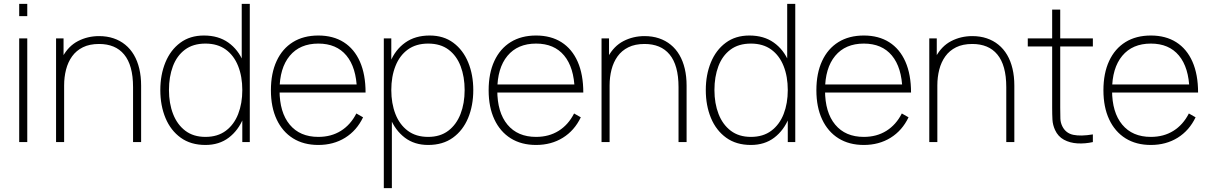

<svg xmlns="http://www.w3.org/2000/svg" viewBox="-20 -740 6300 1000"><path d="M122 -656H80V-720H122ZM122 0H80V-540H122Z M715 0H673V-286Q673 -344 661.2 -386.2Q649.5 -428.5 626.5 -456.2Q603.5 -484 570.8 -497.5Q538 -511 496 -511Q446.5 -511 411.8 -493.8Q377 -476.5 355.5 -446.5Q334 -416.5 324 -377.5Q314 -338.5 314 -295L275 -294Q275 -386.5 305.5 -443.2Q336 -500 386.2 -526Q436.5 -552 496 -552Q537 -552 571.2 -540.5Q605.5 -529 632.2 -507.2Q659 -485.5 677.5 -454Q696 -422.5 705.5 -382.2Q715 -342 715 -294ZM314 0H272V-540H311V-430H314Z M1050 15Q973.5 15 921.2 -22.8Q869 -60.5 842 -125.2Q815 -190 815 -271Q815 -350.5 841.5 -415Q868 -479.5 918.8 -517.2Q969.5 -555 1042 -555Q1117.5 -555 1169.2 -518.2Q1221 -481.5 1247.5 -417.2Q1274 -353 1274 -271Q1274 -190.5 1247.8 -125.8Q1221.5 -61 1171.5 -23Q1121.5 15 1050 15ZM1050 -27Q1113.5 -27 1156.2 -59Q1199 -91 1220.5 -146.2Q1242 -201.5 1242 -271Q1242 -341.5 1220.2 -396.2Q1198.5 -451 1155.8 -482Q1113 -513 1050 -513Q985.5 -513 943.2 -481.2Q901 -449.5 880.5 -394.8Q860 -340 860 -271Q860 -201.5 881.5 -146.2Q903 -91 945.2 -59Q987.5 -27 1050 -27ZM1281 0H1242V-425H1239V-720H1281Z M1638 15Q1561.5 15 1506.2 -19.5Q1451 -54 1421 -118Q1391 -182 1391 -270Q1391 -358.5 1420.8 -422.5Q1450.5 -486.5 1505.8 -520.8Q1561 -555 1638 -555Q1715.5 -555 1770.5 -520Q1825.5 -485 1854.8 -418.5Q1884 -352 1884 -258H1839V-272Q1836 -388.5 1784.2 -450.8Q1732.5 -513 1638 -513Q1542 -513 1489 -449.2Q1436 -385.5 1436 -270Q1436 -154.5 1489 -90.8Q1542 -27 1638 -27Q1705 -27 1755.5 -58.5Q1806 -90 1836 -149L1871 -129Q1838 -60 1777.5 -22.5Q1717 15 1638 15ZM1858 -258H1418V-300H1858Z M2210 15Q2138.5 15 2088.5 -23Q2038.5 -61 2012.2 -125.8Q1986 -190.5 1986 -271Q1986 -353 2012.5 -417.2Q2039 -481.5 2090.8 -518.2Q2142.5 -555 2218 -555Q2290.5 -555 2341.2 -517.2Q2392 -479.5 2418.5 -415Q2445 -350.5 2445 -271Q2445 -190 2418 -125.2Q2391 -60.5 2338.8 -22.8Q2286.5 15 2210 15ZM2021 240H1979V-540H2018V-115H2021ZM2210 -27Q2272.5 -27 2314.8 -59Q2357 -91 2378.5 -146.2Q2400 -201.5 2400 -271Q2400 -340 2379.2 -394.8Q2358.5 -449.5 2316.5 -481.2Q2274.5 -513 2210 -513Q2147 -513 2104.2 -482Q2061.5 -451 2039.8 -396.2Q2018 -341.5 2018 -271Q2018 -201.5 2039.5 -146.2Q2061 -91 2103.8 -59Q2146.5 -27 2210 -27Z M2772 15Q2695.5 15 2640.2 -19.5Q2585 -54 2555 -118Q2525 -182 2525 -270Q2525 -358.5 2554.8 -422.5Q2584.5 -486.5 2639.8 -520.8Q2695 -555 2772 -555Q2849.5 -555 2904.5 -520Q2959.5 -485 2988.8 -418.5Q3018 -352 3018 -258H2973V-272Q2970 -388.5 2918.2 -450.8Q2866.5 -513 2772 -513Q2676 -513 2623 -449.2Q2570 -385.5 2570 -270Q2570 -154.5 2623 -90.8Q2676 -27 2772 -27Q2839 -27 2889.5 -58.5Q2940 -90 2970 -149L3005 -129Q2972 -60 2911.5 -22.5Q2851 15 2772 15ZM2992 -258H2552V-300H2992Z M3556 0H3514V-286Q3514 -344 3502.2 -386.2Q3490.5 -428.5 3467.5 -456.2Q3444.5 -484 3411.8 -497.5Q3379 -511 3337 -511Q3287.5 -511 3252.8 -493.8Q3218 -476.5 3196.5 -446.5Q3175 -416.5 3165 -377.5Q3155 -338.5 3155 -295L3116 -294Q3116 -386.5 3146.5 -443.2Q3177 -500 3227.2 -526Q3277.5 -552 3337 -552Q3378 -552 3412.2 -540.5Q3446.5 -529 3473.2 -507.2Q3500 -485.5 3518.5 -454Q3537 -422.5 3546.5 -382.2Q3556 -342 3556 -294ZM3155 0H3113V-540H3152V-430H3155Z M3891 15Q3814.5 15 3762.2 -22.8Q3710 -60.5 3683 -125.2Q3656 -190 3656 -271Q3656 -350.5 3682.5 -415Q3709 -479.5 3759.8 -517.2Q3810.5 -555 3883 -555Q3958.5 -555 4010.2 -518.2Q4062 -481.5 4088.5 -417.2Q4115 -353 4115 -271Q4115 -190.5 4088.8 -125.8Q4062.5 -61 4012.5 -23Q3962.5 15 3891 15ZM3891 -27Q3954.5 -27 3997.2 -59Q4040 -91 4061.5 -146.2Q4083 -201.5 4083 -271Q4083 -341.5 4061.2 -396.2Q4039.5 -451 3996.8 -482Q3954 -513 3891 -513Q3826.5 -513 3784.2 -481.2Q3742 -449.5 3721.5 -394.8Q3701 -340 3701 -271Q3701 -201.5 3722.5 -146.2Q3744 -91 3786.2 -59Q3828.5 -27 3891 -27ZM4122 0H4083V-425H4080V-720H4122Z M4479 15Q4402.5 15 4347.2 -19.5Q4292 -54 4262 -118Q4232 -182 4232 -270Q4232 -358.5 4261.8 -422.5Q4291.5 -486.5 4346.8 -520.8Q4402 -555 4479 -555Q4556.5 -555 4611.5 -520Q4666.5 -485 4695.8 -418.5Q4725 -352 4725 -258H4680V-272Q4677 -388.5 4625.2 -450.8Q4573.5 -513 4479 -513Q4383 -513 4330 -449.2Q4277 -385.5 4277 -270Q4277 -154.5 4330 -90.8Q4383 -27 4479 -27Q4546 -27 4596.5 -58.5Q4647 -90 4677 -149L4712 -129Q4679 -60 4618.5 -22.5Q4558 15 4479 15ZM4699 -258H4259V-300H4699Z M5263 0H5221V-286Q5221 -344 5209.2 -386.2Q5197.5 -428.5 5174.5 -456.2Q5151.5 -484 5118.8 -497.5Q5086 -511 5044 -511Q4994.5 -511 4959.8 -493.8Q4925 -476.5 4903.5 -446.5Q4882 -416.5 4872 -377.5Q4862 -338.5 4862 -295L4823 -294Q4823 -386.5 4853.5 -443.2Q4884 -500 4934.2 -526Q4984.5 -552 5044 -552Q5085 -552 5119.2 -540.5Q5153.5 -529 5180.2 -507.2Q5207 -485.5 5225.5 -454Q5244 -422.5 5253.5 -382.2Q5263 -342 5263 -294ZM4862 0H4820V-540H4859V-430H4862Z M5672 -40V0Q5631.5 9 5592 6.8Q5552.5 4.5 5521.5 -12.2Q5490.5 -29 5475 -63Q5463 -89.5 5461.5 -116.8Q5460 -144 5460 -179V-690H5502V-179Q5502 -144 5502.8 -122.5Q5503.5 -101 5513 -82Q5531 -46 5570 -37.8Q5609 -29.5 5672 -40ZM5672 -498H5333V-540H5672Z M5974 15Q5897.5 15 5842.2 -19.5Q5787 -54 5757 -118Q5727 -182 5727 -270Q5727 -358.5 5756.8 -422.5Q5786.5 -486.5 5841.8 -520.8Q5897 -555 5974 -555Q6051.5 -555 6106.5 -520Q6161.5 -485 6190.8 -418.5Q6220 -352 6220 -258H6175V-272Q6172 -388.5 6120.2 -450.8Q6068.5 -513 5974 -513Q5878 -513 5825 -449.2Q5772 -385.5 5772 -270Q5772 -154.5 5825 -90.8Q5878 -27 5974 -27Q6041 -27 6091.5 -58.5Q6142 -90 6172 -149L6207 -129Q6174 -60 6113.5 -22.5Q6053 15 5974 15ZM6194 -258H5754V-300H6194Z"/></svg>

Font: Manrope Variable Light
Style: Regular
Weight: 200
Designer: Mikhail Sharanda
Foundry: Mikhail Sharanda
Version: Version 4.505